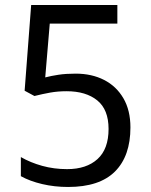

<svg xmlns="http://www.w3.org/2000/svg" viewBox="-20 -734 601 764"><path d="M251 10Q197 10 148 -1.5Q99 -13 63 -33V-109Q101 -87 148 -74Q195 -61 247 -61Q324 -61 368 -101Q412 -141 412 -221Q412 -298 367 -334.5Q322 -371 245 -371Q210 -371 179.5 -365.5Q149 -360 117 -352L78 -373L104 -714H447V-640H178L160 -426Q183 -432 212.5 -436.5Q242 -441 281 -441Q345 -441 394 -416Q443 -391 471 -343Q499 -295 499 -227Q499 -113 437.5 -51.5Q376 10 251 10Z"/></svg>

Font: odia115
Style: Regular
Weight: 400
Designer: Amélie Bonet and Sol Matas
Foundry: Google LLC
Version: Version 2.003